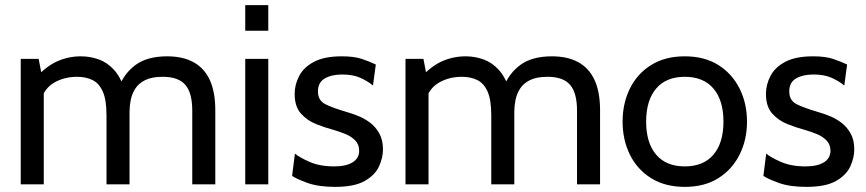

<svg xmlns="http://www.w3.org/2000/svg" viewBox="-20 -720 3384 750"><path d="M61 0V-490H131L149 -396L115 -412Q161 -462 204.5 -481Q248 -500 296 -500Q332 -500 365.5 -488Q399 -476 425.5 -447Q452 -418 468 -366L443 -377Q465 -434 510.5 -467Q556 -500 633 -500Q694 -500 736 -477Q778 -454 799.5 -407.5Q821 -361 821 -289V0H731V-288Q731 -357 704 -388.5Q677 -420 616 -420Q573 -420 547 -407Q521 -394 508 -373Q495 -352 490.5 -328.5Q486 -305 486 -284V0H396V-270Q396 -330 381.5 -362.5Q367 -395 341 -407.5Q315 -420 281 -420Q232 -420 193 -398Q154 -376 140 -329L151 -378V0Z M938 0V-490H1028V0ZM938 -600V-700H1028V-600Z M1289 10Q1224 10 1181 -5.5Q1138 -21 1121 -33L1132 -120Q1148 -106 1188.5 -88Q1229 -70 1285 -70Q1332 -70 1357.5 -86Q1383 -102 1383 -131Q1383 -156 1367 -172Q1351 -188 1328 -197Q1305 -206 1285 -212Q1251 -221 1215.5 -235Q1180 -249 1155.5 -276.5Q1131 -304 1131 -353Q1131 -390 1149 -424Q1167 -458 1207.5 -479Q1248 -500 1315 -500Q1364 -500 1394.5 -489.5Q1425 -479 1448 -468L1437 -386Q1415 -404 1386.5 -416.5Q1358 -429 1317 -429Q1275 -429 1248.5 -413.5Q1222 -398 1222 -363Q1222 -328 1250 -313.5Q1278 -299 1336 -282Q1354 -277 1378 -267.5Q1402 -258 1424 -242Q1446 -226 1461 -200Q1476 -174 1476 -136Q1476 -104 1460.5 -70Q1445 -36 1404.5 -13Q1364 10 1289 10Z M1564 0V-490H1634L1652 -396L1618 -412Q1664 -462 1707.5 -481Q1751 -500 1799 -500Q1835 -500 1868.5 -488Q1902 -476 1928.5 -447Q1955 -418 1971 -366L1946 -377Q1968 -434 2013.5 -467Q2059 -500 2136 -500Q2197 -500 2239 -477Q2281 -454 2302.5 -407.5Q2324 -361 2324 -289V0H2234V-288Q2234 -357 2207 -388.5Q2180 -420 2119 -420Q2076 -420 2050 -407Q2024 -394 2011 -373Q1998 -352 1993.5 -328.5Q1989 -305 1989 -284V0H1899V-270Q1899 -330 1884.5 -362.5Q1870 -395 1844 -407.5Q1818 -420 1784 -420Q1735 -420 1696 -398Q1657 -376 1643 -329L1654 -378V0Z M2655 10Q2578 10 2523.5 -24Q2469 -58 2440.5 -116Q2412 -174 2412 -245Q2412 -316 2440.5 -374Q2469 -432 2523.5 -466Q2578 -500 2655 -500Q2732 -500 2786 -466Q2840 -432 2869 -374Q2898 -316 2898 -245Q2898 -174 2869 -116Q2840 -58 2786 -24Q2732 10 2655 10ZM2655 -70Q2728 -70 2767 -116Q2806 -162 2806 -245Q2806 -328 2767 -374Q2728 -420 2655 -420Q2582 -420 2543 -374Q2504 -328 2504 -245Q2504 -162 2543 -116Q2582 -70 2655 -70Z M3130 10Q3065 10 3022 -5.5Q2979 -21 2962 -33L2973 -120Q2989 -106 3029.5 -88Q3070 -70 3126 -70Q3173 -70 3198.5 -86Q3224 -102 3224 -131Q3224 -156 3208 -172Q3192 -188 3169 -197Q3146 -206 3126 -212Q3092 -221 3056.5 -235Q3021 -249 2996.5 -276.5Q2972 -304 2972 -353Q2972 -390 2990 -424Q3008 -458 3048.5 -479Q3089 -500 3156 -500Q3205 -500 3235.5 -489.5Q3266 -479 3289 -468L3278 -386Q3256 -404 3227.5 -416.5Q3199 -429 3158 -429Q3116 -429 3089.5 -413.5Q3063 -398 3063 -363Q3063 -328 3091 -313.5Q3119 -299 3177 -282Q3195 -277 3219 -267.5Q3243 -258 3265 -242Q3287 -226 3302 -200Q3317 -174 3317 -136Q3317 -104 3301.5 -70Q3286 -36 3245.5 -13Q3205 10 3130 10Z"/></svg>

Font: Cabin VF Beta
Style: Regular
Weight: 400
Designer: Pablo Impallari
Foundry: Pablo Impallari. http://www.impallari.com Igino Marini. http://www.ikern.com
Version: Version 2.200